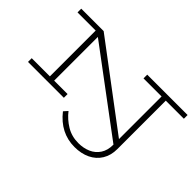

<svg xmlns="http://www.w3.org/2000/svg" viewBox="-145 -1093 1749 1749"><g transform="rotate(45 729.5 -218.5)"><path d="M1442 -638H1209V-14Q1209 67 1172.5 126.5Q1136 186 1070.5 217.5Q1005 249 919 249Q738 249 615 93L649 55Q696 116 764.5 157.5Q833 199 919 199Q985 199 1038.5 175.5Q1092 152 1123.5 104Q1155 56 1155 -14V-18L361 -611V-48H534V0H72V-48H306V-638H72V-686H362V-685L1155 -89V-638H922V-686H1442Z"/></g></svg>

Font: BioRhyme Expanded Light
Style: Regular
Weight: 300
Width: 7
Designer: Aoife Mooney
Foundry: Aoife Mooney Type
Version: Version 1.000